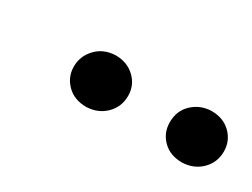

<svg xmlns="http://www.w3.org/2000/svg" viewBox="-27 -854 493 375"><g transform="rotate(30 219.5 -666.5)"><path d="M162.1 -725.1Q188.5 -725.1 205.6 -708.7Q222.7 -692.4 222.7 -668.5Q222.7 -643.6 205.6 -626.7Q188.5 -609.9 162.6 -608.9Q135.3 -608.9 118.7 -625.5Q102.1 -642.1 102.1 -665.5Q102.1 -689 118.7 -706.5Q135.3 -724.1 162.1 -725.1ZM318.8 -665Q318.8 -690.9 336.2 -707.3Q353.5 -723.6 378.4 -724.6Q405.8 -724.6 422.4 -708Q439 -691.4 439 -668Q439 -643.1 421.9 -626.2Q404.8 -609.4 378.9 -608.4Q351.6 -608.4 335.2 -624.8Q318.8 -641.1 318.8 -665Z"/></g></svg>

Font: TypoPRO Roboto
Style: Italic
Weight: 500
Italic angle: -12°
Designer: Google
Version: Version 2.136; 2016